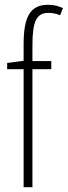

<svg xmlns="http://www.w3.org/2000/svg" viewBox="-20 -785 284 805"><path d="M195 -495V-529H116V-593C116 -694 132 -731 183 -731C199 -731 216 -728 232 -721L244 -751C227 -759 207 -765 182 -765C104 -765 79 -711 79 -598V-530L10 -521V-495H79V0H116V-495Z"/></svg>

Font: Noto Sans Telugu ExtraCondensed ExtraLight
Style: Regular
Weight: 200
Width: 2
Designer: Jelle Bosma - Monotype Design Team
Foundry: Monotype Imaging Inc.
Version: Version 2.005